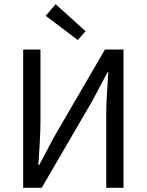

<svg xmlns="http://www.w3.org/2000/svg" viewBox="-20 -891 696 911"><path d="M90 0V-656H172V-317Q172 -265 168.5 -211.5Q165 -158 162 -108H166L237 -242L478 -656H566V0H484V-343Q484 -395 487.5 -446.5Q491 -498 494 -548H490L419 -414L178 0ZM349 -701 197 -816 244 -871 386 -743Z"/></svg>

Font: Pinyin1712
Style: Regular
Weight: 400
Version: Version 1